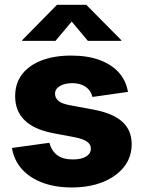

<svg xmlns="http://www.w3.org/2000/svg" viewBox="-20 -786 610 816"><path d="M284.7 10.7Q214.8 10.7 160.9 -9.5Q106.9 -29.8 73.2 -67.1Q39.6 -104.5 30.8 -157.2L189.9 -179.2Q199.2 -144.5 223.4 -126.5Q247.6 -108.4 290 -108.4Q325.7 -108.4 345.9 -120.8Q366.2 -133.3 366.2 -154.3Q366.2 -172.4 350.1 -183.8Q334 -195.3 300.3 -202.1L205.1 -220.2Q124.5 -235.8 84.5 -275.1Q44.4 -314.5 44.4 -377Q44.4 -431.6 73.7 -470Q103 -508.3 156.5 -529.1Q210 -549.8 283.2 -549.8Q352.1 -549.8 403.1 -531Q454.1 -512.2 484.9 -477.8Q515.6 -443.4 523.9 -395.5L373 -374Q366.2 -401.9 343.8 -417.2Q321.3 -432.6 286.6 -432.6Q255.4 -432.6 234.6 -420.4Q213.9 -408.2 213.9 -387.2Q213.9 -370.6 227.3 -358.2Q240.7 -345.7 274.4 -339.4L378.9 -319.8Q460 -304.7 499.8 -268.6Q539.6 -232.4 539.6 -173.3Q539.6 -117.7 506.8 -76.4Q474.1 -35.2 416.7 -12.2Q359.4 10.7 284.7 10.7ZM215.8 -612.3H74.2V-615.2L222.2 -765.6H346.7L495.6 -615.2V-612.3H353.5L284.7 -694.3Z"/></svg>

Font: Inter 16pt ExtraBold
Style: Regular
Weight: 800
Version: Version 4.001;git-66647c0bb